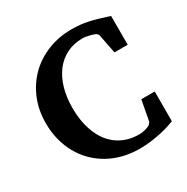

<svg xmlns="http://www.w3.org/2000/svg" viewBox="-160 -826 957 981"><g transform="rotate(-30 318.0 -335.5)"><path d="M600.1 -23.9Q590.8 -20 571 -13.4Q551.3 -6.8 523.4 -0.2Q495.6 6.3 461.2 11.2Q426.8 16.1 388.2 16.1Q336.9 16.1 291 4.4Q245.1 -7.3 206.1 -29.3Q167 -51.3 135.7 -82.5Q104.5 -113.8 82.5 -153.1Q60.5 -192.4 48.8 -238.5Q37.1 -284.7 37.1 -335.9Q37.1 -414.1 64.2 -478.5Q91.3 -543 138.7 -589.4Q186 -635.7 250.5 -661.4Q314.9 -687 389.2 -687Q417.5 -687 440.9 -684.6Q464.4 -682.1 488 -677Q511.7 -671.9 538.3 -664.1Q564.9 -656.2 600.1 -645V-475.1H522L500 -586.9Q500 -589.4 496.1 -595Q492.2 -600.6 486.8 -603Q482.9 -605 474.9 -607.7Q466.8 -610.4 456.8 -612.8Q446.8 -615.2 436 -617.2Q425.3 -619.1 416 -619.1Q364.7 -619.1 323.5 -598.9Q282.2 -578.6 253.4 -541.3Q224.6 -503.9 209.2 -451.4Q193.8 -398.9 193.8 -334Q193.8 -298.8 199.2 -264.2Q204.6 -229.5 216.1 -197.8Q227.5 -166 245.8 -138.9Q264.2 -111.8 289.6 -91.8Q314.9 -71.8 348.4 -60.3Q381.8 -48.8 423.8 -48.8Q442.4 -48.8 458 -53.5Q473.6 -58.1 481.9 -62Q485.8 -63.5 491.7 -70.1Q497.6 -76.7 499 -81.1L521 -199.2H600.1Z"/></g></svg>

Font: Charis SIL Afr
Style: Bold
Weight: 700
Foundry: SIL International
Version: Version 5.000